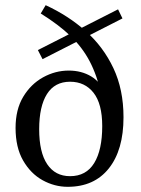

<svg xmlns="http://www.w3.org/2000/svg" viewBox="-20 -709 542 740"><path d="M241 11Q190 11 144 -14.5Q98 -40 69 -90.5Q40 -141 40 -216Q40 -287 69.5 -336Q99 -385 146 -411Q193 -437 245 -437Q294 -437 331.5 -414.5Q369 -392 385 -348L371 -343Q354 -419 325.5 -473Q297 -527 251.5 -570.5Q206 -614 137 -657L156 -689Q243 -649 310.5 -589Q378 -529 417 -446.5Q456 -364 456 -257Q456 -131 399.5 -60Q343 11 241 11ZM250 -30Q312 -30 343 -80.5Q374 -131 374 -223Q374 -309 340.5 -351.5Q307 -394 250 -394Q191 -394 161 -346.5Q131 -299 131 -211Q131 -122 162 -76Q193 -30 250 -30ZM144 -481 126 -516 435 -673 452 -638Z"/></svg>

Font: Lisu Bosa Light
Style: Regular
Weight: 300
Designer: David Morse, Annie Olsen, Victor Gaultney, Frank Grießhammer (Latin)
Foundry: SIL International
Version: Version 2.000